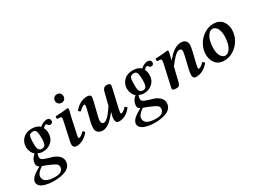

<svg xmlns="http://www.w3.org/2000/svg" viewBox="-50 -1350 3053 2295"><g transform="rotate(-30 1476.5 -203.0)"><path d="M334 -291Q334 -347.2 323.2 -374.5Q312.5 -401.9 282.2 -401.9Q242.2 -401.9 230 -378.7Q217.8 -355.5 217.8 -304.2V-282.2V-263.2Q217.8 -247.6 218.5 -236.3Q219.2 -225.1 222.7 -211.4Q226.1 -197.8 231.9 -189.2Q237.8 -180.7 248.8 -174.8Q259.8 -168.9 274.9 -168.9Q293.9 -168.9 306.2 -176.8Q318.4 -184.6 324 -200.7Q329.6 -216.8 331.5 -232.2Q333.5 -247.6 334 -272ZM168 9.8Q128.4 38.6 113.3 55.7Q87.4 85 86.9 112.8Q86.9 202.1 247.1 202.1Q304.7 202.1 329.8 179.7Q355 157.2 355 127Q355 105 343.8 92.3Q332.5 79.6 294.9 61Q291 58.6 279.8 54.2Q254.4 42 217.3 27.3Q180.2 12.7 168 9.8ZM435.1 -291Q435.1 -219.2 386.2 -175.5Q337.4 -131.8 270 -131.8Q230.5 -131.8 202.1 -148.9Q186 -117.2 191.9 -87.9V-85Q197.3 -66.9 225.6 -54.9Q253.9 -43 320.3 -23.4Q323.7 -22.5 325.2 -22Q327.6 -21.5 332.5 -20Q337.4 -18.6 339.8 -18.1Q384.3 -2.4 415.5 27.8Q446.8 58.1 446.8 100.1Q446.8 136.2 428.5 163.3Q410.2 190.4 377.2 206.3Q344.2 222.2 301.5 230Q258.8 237.8 206.1 237.8Q171.9 237.8 138.9 233.2Q106 228.5 73.2 217.8Q40.5 207 20.3 186Q0 165 0 136.2Q0 119.1 10.5 101.3Q21 83.5 33.9 70.6Q46.9 57.6 69.8 42.2Q92.8 26.9 106.2 19Q119.6 11.2 142.1 -1Q108.9 -16.1 108.9 -56.2Q108.9 -61 109.9 -64Q111.3 -89.8 127.2 -117.4Q143.1 -145 169.9 -165Q145 -184.1 131.1 -216.6Q117.2 -249 117.2 -283.2Q117.2 -289.1 118.2 -292Q121.1 -353 165.5 -396Q210 -439 286.1 -439Q320.3 -439 350.6 -428.7Q380.9 -418.5 397 -399.9Q444.8 -443.8 497.1 -443.8Q516.1 -443.8 528.6 -432.4Q541 -420.9 541 -404.8Q541 -388.2 531 -377.7Q521 -367.2 505.9 -367.2Q486.3 -367.2 474.1 -387.2Q467.8 -397.9 457 -397.9Q445.8 -397.9 416 -370.1Q435.1 -343.3 435.1 -291Z M765.6 -318.8 723.6 -123Q714.8 -84.5 714.8 -73.2Q714.8 -58.1 725.6 -58.1Q734.4 -58.1 755.4 -71.8Q776.4 -85.4 793.9 -106Q803.2 -106 810.5 -98.1Q817.9 -90.3 820.8 -82Q786.1 -37.6 742.2 -13.2Q698.2 11.2 651.9 11.2Q602.5 11.2 602.5 -41Q602.5 -58.6 615.7 -113.8L660.6 -319.8Q668 -360.8 668 -362.8Q668 -382.3 649.9 -383.8L609.9 -387.2Q605.5 -393.6 605.7 -405.3Q606 -417 610.8 -422.9Q645 -422.9 697 -427.2Q749 -431.6 772.9 -436Q788.6 -436 788.6 -418.9Q788.6 -411.6 785.6 -398.4Q782.7 -385.3 776.1 -360.4Q769.5 -335.4 765.6 -318.8ZM752.9 -644Q779.8 -644 795.2 -627.9Q810.5 -611.8 810.5 -585.9Q810.5 -559.6 794.9 -543.2Q779.3 -526.9 752.9 -526.9Q726.6 -526.9 710.2 -543.5Q693.8 -560.1 693.8 -585.9Q693.8 -611.8 710.2 -627.9Q726.6 -644 752.9 -644Z M1208.5 -132.8 1205.6 -133.8Q1148.9 -60.5 1103.5 -26.9Q1058.1 6.8 1014.6 6.8Q976.6 6.8 951.2 -13.7Q925.8 -34.2 925.8 -75.2Q925.8 -108.4 935.5 -149.9L974.6 -308.1Q983.4 -346.7 983.4 -357.9Q983.4 -373 973.6 -373Q963.9 -373 942.1 -359.4Q920.4 -345.7 902.3 -325.2Q892.6 -325.2 884.3 -332.3Q876 -339.4 873.5 -347.2Q907.2 -391.6 954.3 -416.7Q1001.5 -441.9 1047.4 -441.9Q1101.6 -441.9 1101.6 -402.8Q1101.6 -395.5 1092.8 -356L1043.5 -155.8Q1037.6 -129.9 1037.6 -112.8Q1037.6 -91.8 1046.1 -79.8Q1054.7 -67.9 1070.8 -67.9Q1122.6 -67.9 1217.8 -214.8L1259.8 -381.8Q1266.6 -410.6 1280.5 -426.3Q1294.4 -441.9 1322.8 -441.9Q1370.6 -441.9 1370.6 -413.1Q1370.6 -408.7 1368.7 -398.9Q1366.7 -389.2 1364 -376.2Q1361.3 -363.3 1360.4 -356.9L1306.6 -125Q1298.3 -84.5 1298.3 -76.2Q1298.3 -59.1 1308.6 -59.1Q1317.9 -59.1 1338.6 -72.5Q1359.4 -85.9 1377.4 -106.9Q1387.2 -106.9 1394.5 -99.1Q1401.9 -91.3 1404.8 -83Q1332.5 9.8 1239.7 9.8Q1212.9 9.8 1202.1 -4.9Q1191.4 -19.5 1191.4 -45.9Q1191.4 -84.5 1208.5 -132.8Z M1727.5 -291Q1727.5 -347.2 1716.8 -374.5Q1706.1 -401.9 1675.8 -401.9Q1635.7 -401.9 1623.5 -378.7Q1611.3 -355.5 1611.3 -304.2V-282.2V-263.2Q1611.3 -247.6 1612.1 -236.3Q1612.8 -225.1 1616.2 -211.4Q1619.6 -197.8 1625.5 -189.2Q1631.3 -180.7 1642.3 -174.8Q1653.3 -168.9 1668.5 -168.9Q1687.5 -168.9 1699.7 -176.8Q1711.9 -184.6 1717.5 -200.7Q1723.1 -216.8 1725.1 -232.2Q1727.1 -247.6 1727.5 -272ZM1561.5 9.8Q1522 38.6 1506.8 55.7Q1481 85 1480.5 112.8Q1480.5 202.1 1640.6 202.1Q1698.2 202.1 1723.4 179.7Q1748.5 157.2 1748.5 127Q1748.5 105 1737.3 92.3Q1726.1 79.6 1688.5 61Q1684.6 58.6 1673.3 54.2Q1647.9 42 1610.8 27.3Q1573.7 12.7 1561.5 9.8ZM1828.6 -291Q1828.6 -219.2 1779.8 -175.5Q1731 -131.8 1663.6 -131.8Q1624 -131.8 1595.7 -148.9Q1579.6 -117.2 1585.4 -87.9V-85Q1590.8 -66.9 1619.1 -54.9Q1647.5 -43 1713.9 -23.4Q1717.3 -22.5 1718.8 -22Q1721.2 -21.5 1726.1 -20Q1731 -18.6 1733.4 -18.1Q1777.8 -2.4 1809.1 27.8Q1840.3 58.1 1840.3 100.1Q1840.3 136.2 1822 163.3Q1803.7 190.4 1770.8 206.3Q1737.8 222.2 1695.1 230Q1652.3 237.8 1599.6 237.8Q1565.4 237.8 1532.5 233.2Q1499.5 228.5 1466.8 217.8Q1434.1 207 1413.8 186Q1393.6 165 1393.6 136.2Q1393.6 119.1 1404.1 101.3Q1414.6 83.5 1427.5 70.6Q1440.4 57.6 1463.4 42.2Q1486.3 26.9 1499.8 19Q1513.2 11.2 1535.6 -1Q1502.4 -16.1 1502.4 -56.2Q1502.4 -61 1503.4 -64Q1504.9 -89.8 1520.8 -117.4Q1536.6 -145 1563.5 -165Q1538.6 -184.1 1524.7 -216.6Q1510.7 -249 1510.7 -283.2Q1510.7 -289.1 1511.7 -292Q1514.6 -353 1559.1 -396Q1603.5 -439 1679.7 -439Q1713.9 -439 1744.1 -428.7Q1774.4 -418.5 1790.5 -399.9Q1838.4 -443.8 1890.6 -443.8Q1909.7 -443.8 1922.1 -432.4Q1934.6 -420.9 1934.6 -404.8Q1934.6 -388.2 1924.6 -377.7Q1914.6 -367.2 1899.4 -367.2Q1879.9 -367.2 1867.7 -387.2Q1861.3 -397.9 1850.6 -397.9Q1839.4 -397.9 1809.6 -370.1Q1828.6 -343.3 1828.6 -291Z M1974.1 -13.2Q1974.1 -20 1979.5 -45.9L2042.5 -326.2Q2047.4 -353 2047.4 -362.8Q2047.4 -382.3 2029.3 -383.8L1989.3 -387.2Q1984.9 -393.6 1985.1 -405.3Q1985.4 -417 1990.2 -422.9Q2026.9 -423.8 2078.4 -427.7Q2129.9 -431.6 2153.3 -436Q2168.5 -436 2168.5 -418.9Q2168.5 -412.1 2165 -397.9Q2161.6 -383.8 2155.5 -360.8Q2149.4 -337.9 2145.5 -318.8L2143.1 -310.1H2145.5Q2208 -383.3 2253.4 -411.1Q2298.8 -439 2347.2 -439Q2382.8 -439 2405.5 -418.7Q2428.2 -398.4 2428.2 -358.9Q2428.2 -340.3 2415.5 -283.2L2377.4 -124Q2368.2 -78.6 2368.2 -74.2Q2368.2 -67.9 2371.6 -63.5Q2375 -59.1 2379.4 -59.1Q2388.2 -59.1 2409.4 -72.8Q2430.7 -86.4 2448.2 -106.9Q2457.5 -106.9 2464.8 -99.1Q2472.2 -91.3 2475.1 -83Q2440.4 -38.6 2396 -14.4Q2351.6 9.8 2304.2 9.8Q2257.3 9.8 2257.3 -37.1Q2257.3 -69.3 2268.1 -115.2L2306.2 -274.9Q2316.4 -323.2 2316.4 -335.9Q2316.4 -356 2308.1 -364Q2299.8 -372.1 2281.2 -372.1Q2267.1 -372.1 2248.5 -360.1Q2230 -348.1 2208.7 -325.4Q2187.5 -302.7 2169.9 -281.5Q2152.3 -260.3 2130.4 -231L2086.4 -46.9Q2079.1 -16.1 2067.4 -3.2Q2055.7 9.8 2028.3 9.8Q1999 9.8 1986.6 4.4Q1974.1 -1 1974.1 -13.2Z M2756.8 -392.1 2795.9 -439Q2832 -439 2860.6 -426.8Q2889.2 -414.6 2906 -396Q2922.9 -377.4 2933.8 -353.3Q2944.8 -329.1 2948.7 -308.1Q2952.6 -287.1 2952.6 -267.1Q2952.6 -196.8 2917.5 -133.1Q2882.3 -69.3 2821.3 -29.8Q2760.3 9.8 2689.9 9.8L2729 -37.1Q2762.2 -37.1 2787.6 -67.9Q2813 -98.6 2825.4 -145.5Q2837.9 -192.4 2837.9 -246.1Q2837.9 -286.6 2829.3 -317.1Q2820.8 -347.7 2807.6 -362.8Q2794.4 -377.9 2781.5 -385Q2768.6 -392.1 2756.8 -392.1ZM2728 -37.1 2689 9.8Q2658.7 9.8 2633.5 1.2Q2608.4 -7.3 2591.8 -21.7Q2575.2 -36.1 2563 -53.5Q2550.8 -70.8 2544.2 -90.8Q2537.6 -110.8 2534.7 -128.4Q2531.7 -146 2531.7 -162.1Q2531.7 -232.4 2567.1 -296.4Q2602.5 -360.4 2663.6 -399.7Q2724.6 -439 2794.9 -439L2755.9 -392.1Q2722.7 -392.1 2697.3 -361.3Q2671.9 -330.6 2659.4 -283.7Q2647 -236.8 2647 -183.1Q2647 -142.6 2655.5 -112.1Q2664.1 -81.5 2677.2 -66.4Q2690.4 -51.3 2703.4 -44.2Q2716.3 -37.1 2728 -37.1Z"/></g></svg>

Font: Common Serif SemiBold
Style: Italic
Weight: 600
Italic angle: -12°
Designer: Philipp H. Poll, Khaled Hosny
Foundry: Stefan Peev, Context Ltd.
Version: Version 1.026